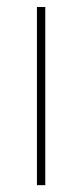

<svg xmlns="http://www.w3.org/2000/svg" viewBox="-20 -541 240 561"><path d="M112.3 -520.5V0H87.9V-520.5Z"/></svg>

Font: Wand UI Pro
Style: Regular
Weight: 400
Designer: Andreas Faust
Version: Version 1.003;FEAKit 1.0